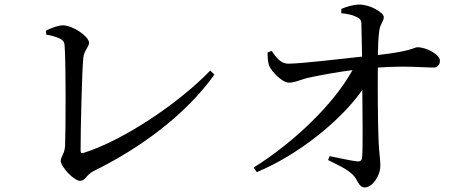

<svg xmlns="http://www.w3.org/2000/svg" viewBox="-20 -797 2040 841"><path d="M181 -663 182 -646C253 -631 262 -619 263 -597C269 -522 268 -228 265 -159C264 -125 246 -110 246 -93C246 -67 303 -5 331 -5C355 -5 356 -30 389 -47C603 -153 795 -297 919 -470L901 -488C760 -342 518 -181 345 -127C336 -125 333 -128 333 -138C333 -231 339 -490 345 -544C348 -576 370 -591 370 -610C370 -636 301 -686 255 -686C234 -686 205 -674 181 -663Z M1105 -43C1285 -118 1472 -267 1567 -403C1568 -284 1570 -146 1566 -107C1565 -94 1558 -89 1545 -90C1516 -93 1466 -105 1424 -113L1417 -96C1454 -77 1497 -59 1524 -33C1548 -12 1549 24 1578 24C1610 24 1646 -25 1646 -72C1646 -102 1640 -129 1638 -186C1635 -260 1634 -412 1635 -501C1761 -510 1835 -501 1878 -501C1896 -501 1907 -514 1907 -531C1907 -558 1848 -590 1809 -590C1792 -590 1788 -573 1635 -556C1636 -590 1637 -632 1641 -661C1646 -697 1661 -700 1661 -723C1661 -741 1603 -777 1554 -777C1526 -777 1494 -766 1475 -758V-739C1497 -737 1521 -733 1539 -724C1556 -717 1563 -710 1563 -690L1566 -549C1459 -538 1309 -519 1243 -518C1214 -518 1194 -538 1170 -574L1152 -567C1152 -548 1153 -525 1159 -509C1169 -484 1217 -434 1246 -435C1276 -435 1298 -451 1343 -459C1390 -469 1455 -481 1524 -490C1442 -340 1264 -171 1091 -63Z"/></svg>

Font: Noto Serif KR Medium
Style: Regular
Weight: 500
Designer: Ryoko NISHIZUKA 西塚涼子 (kana & ideographs); Frank Grießhammer (Latin, Greek & Cyrillic); Wenlong ZHANG 张文龙 (bopomofo); San
Foundry: Adobe
Version: Version 2.001;hotconv 1.1.0;makeotfexe 2.6.0